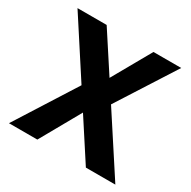

<svg xmlns="http://www.w3.org/2000/svg" viewBox="-163 -895 1051 1055"><g transform="rotate(30 362.5 -368.0)"><path d="M25 0 266 -380 35 -736H220L379 -492L517 -736H693L459 -370L700 0H513L348 -254L205 0Z"/></g></svg>

Font: Synthetic
Style: Bold
Weight: 700
Designer: Santiago Orozco
Foundry: Typemade
Version: Version 2.000; ttfautohint (v1.8.4.7-5d5b)